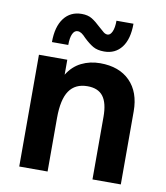

<svg xmlns="http://www.w3.org/2000/svg" viewBox="-80 -767 723 834"><g transform="rotate(10 282.0 -350.0)"><path d="M61 -493H186V-427Q210 -466 247.5 -484.5Q285 -503 330 -503Q414 -503 461.5 -455Q509 -407 509 -322V0H384V-276Q384 -337 362 -366Q340 -395 293 -395Q239 -395 212.5 -356.5Q186 -318 186 -236V0H61ZM247 -599Q235 -612 226.5 -617.5Q218 -623 209 -623Q195 -623 187 -606Q179 -589 179 -557H107Q107 -625 135.5 -662.5Q164 -700 214 -700Q241 -700 259 -689Q277 -678 299 -657Q313 -644 321.5 -637.5Q330 -631 339 -631Q351 -631 359 -648.5Q367 -666 367 -697H442Q442 -629 414 -592.5Q386 -556 337 -556Q307 -556 288 -567Q269 -578 247 -599Z"/></g></svg>

Font: Hanken Grotesk
Style: Bold
Weight: 700
Designer: Alfredo Marco Pradil
Foundry: Hanken Design Co.
Version: Version 3.014